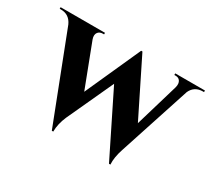

<svg xmlns="http://www.w3.org/2000/svg" viewBox="-146 -828 1159 1053"><g transform="rotate(30 433.0 -301.5)"><path d="M890 -600V-590H883Q830 -590 808 -543L660 -90Q641 -33 644 11H635L440 -383L305 -90Q282 -37 282 11H273L60 -539Q37 -590 -16 -590H-24V-600H257V-590H249Q230 -590 219 -577Q207 -561 216 -535L320 -263L478 -614H486L661 -261L742 -535Q749 -562 738 -577Q729 -590 710 -590H702V-600Z"/></g></svg>

Font: Cinzel Bold(RUS BY LYAJKA)
Style: Regular
Weight: 700
Designer: Natanael Gama
Version: Version 1.001;PS 001.001;hotconv 1.0.56;makeotf.lib2.0.21325